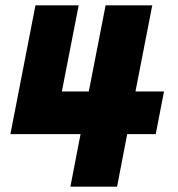

<svg xmlns="http://www.w3.org/2000/svg" viewBox="-20 -700 669 720"><path d="M113 -680H275L212 -357H313L376 -680H551L488 -357H595L564 -197H457L419 0H244L282 -197H19Z"/></svg>

Font: Teachers ExtraBold
Style: Italic
Weight: 800
Designer: Alfredo Marco Pradil & Chank Diesel
Version: Version 0.009